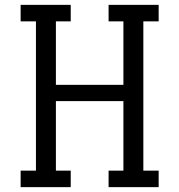

<svg xmlns="http://www.w3.org/2000/svg" viewBox="-20 -770 738 790"><path d="M64.9 0V-67.9H127.9V-682.1H64.9V-750H271V-682.1H210V-420.9H487.8V-682.1H426.8V-750H632.8V-682.1H569.8V-67.9H632.8V0H426.8V-67.9H487.8V-354H210V-67.9H271V0Z"/></svg>

Font: Kelly Slab
Style: Regular
Weight: 400
Designer: Denis Masharov
Foundry: Denis Masharov
Version: Version 1.001